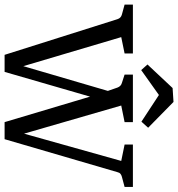

<svg xmlns="http://www.w3.org/2000/svg" viewBox="10 -802 793 856"><g transform="rotate(90 407.0 -373.5)"><path d="M420 -415 299 3H223L64 -500Q59 -516 43 -520L-1 -532V-569H217V-532L144 -517L281 -55H266L391 -482ZM369 -500Q363 -516 348 -520L311 -532V-569H523V-532L449 -517L583 -54H566L696 -517L623 -532V-569H812V-532L767 -520Q759 -518 753.5 -513.5Q748 -509 746 -500L599 3H523L398 -416ZM266 -634 371 -746 433 -750 548 -637 521 -607 402 -685 291 -606Z"/></g></svg>

Font: Rasa
Style: Regular
Weight: 400
Designer: Anna Giedrys (Yrsa+Rasa design), David Brezina (Yrsa art-direction, Rasa art-direction, design)
Foundry: Rosetta Type Foundry
Version: Version 2.004